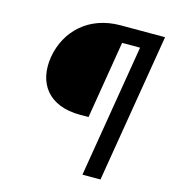

<svg xmlns="http://www.w3.org/2000/svg" viewBox="-108 -816 814 906"><g transform="rotate(15 298.5 -363.5)"><path d="M586.6 -727.3H369.3C214.5 -727.3 113.6 -629.3 90.9 -498.6C69.6 -366.5 139.2 -269.9 294 -269.9H335.2L397.7 -649.1H485.4L377.8 0H465.9Z"/></g></svg>

Font: Riot Sans 2.0
Style: Italic
Weight: 400
Italic angle: -9.39999°
Designer: Rasmus Andersson
Foundry: rsms
Version: Version 3.006;hotconv 1.0.109;makeotfexe 2.5.65596